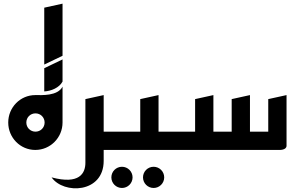

<svg xmlns="http://www.w3.org/2000/svg" viewBox="-20 -820 1612 1050"><path d="M222 -467 322 -515V-800L222 -778ZM222 -320C260 -322 304 -340 322 -374V-495L222 -447ZM25 -150C25 -67 91 0 173 0C255 0 322 -67 322 -150V-346C295 -294 208 -300 173 -300C91 -300 25 -233 25 -150ZM124 -150C124 -178 146 -200 174 -200C202 -200 224 -178 224 -150C224 -122 202 -100 174 -100C146 -100 124 -122 124 -150Z M547 60V0H667V-100H547V-300L447 -278V70C447 127 415 191 262 150C328 244 547 237 547 60Z M589 150C589 182 615 208 647 208C679 208 705 182 705 150C705 118 679 92 647 92C615 92 589 118 589 150ZM762 150C762 182 788 208 820 208C852 208 878 182 878 150C878 118 852 92 820 92C788 92 762 118 762 150Z M847 -300 747 -278V-100H627V0H967V-100H847Z M1547 -300 1447 -278V-100H1347V-300L1247 -278V-100H1147V-300L1047 -278V-100H927V0H1507C1507 0 1547 2 1547 -23Z"/></svg>

Font: Reem Kufi
Style: Regular
Weight: 400
Designer: Khaled Hosny
Version: Version 0.007